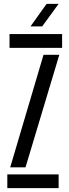

<svg xmlns="http://www.w3.org/2000/svg" viewBox="-20 -977 360 997"><path d="M18 0V-71.5H284.5V0ZM29.5 -728.5V-800H302.5V-728.5ZM33 -108 206 -692.5H288L112.5 -108ZM138.5 -840 222 -957H284.5L199 -840Z"/></svg>

Font: Big Shoulders Stencil Text Thin
Style: Regular
Weight: 400
Version: Version 2.001